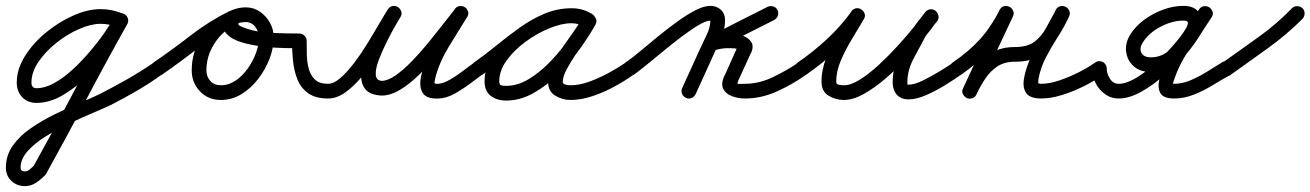

<svg xmlns="http://www.w3.org/2000/svg" viewBox="-69 -310 4457 653"><path d="M348 -264Q358 -261 362 -251.5Q366 -242 362 -232Q359 -222 349.5 -218Q340 -214 330 -218Q302 -229 273 -229Q241 -229 200.5 -211.5Q160 -194 123 -164.5Q86 -135 62 -100Q38 -65 38 -29Q38 -10 55 -10Q84 -10 115.5 -27.5Q147 -45 178 -73.5Q209 -102 237 -135Q265 -168 286.5 -199Q308 -230 320 -252Q325 -261 335 -264Q345 -267 354 -262Q363 -257 366 -247Q369 -237 364 -228Q345 -192 312 -146.5Q279 -101 236.5 -58.5Q194 -16 147.5 12Q101 40 55 40Q25 40 6.5 20.5Q-12 1 -12 -29Q-12 -75 16 -119.5Q44 -164 88 -200Q132 -236 181 -257.5Q230 -279 273 -279Q311 -279 348 -264Q348 -264 348 -264Q348 -264 348 -264ZM320 -252Q325 -261 335 -264Q345 -267 354 -262Q363 -257 366 -247Q369 -237 364 -228Q293 -102 225.5 26.5Q158 155 88 281Q88 281 86 284Q85 286 84 286Q71 300 53.5 311.5Q36 323 16 323Q-11 323 -30 305.5Q-49 288 -49 260Q-49 219 -26 186Q-3 153 34.5 127Q72 101 115.5 79.5Q159 58 200 41Q241 24 272 9Q319 -15 364.5 -41Q410 -67 454 -97Q454 -97 454 -97Q454 -97 454 -97Q462 -103 472.5 -101.5Q483 -100 488 -91Q494 -83 492.5 -72.5Q491 -62 482 -57Q441 -27 397 -1.5Q353 24 308 47Q285 58 247 74Q209 90 167 110Q125 130 87 153.5Q49 177 25 204Q1 231 1 260Q1 273 16 273Q24 273 33 265.5Q42 258 48 252Q48 252 46 254Q44 257 44 257Q115 130 182 2Q249 -126 320 -252Q320 -252 320 -252Q320 -252 320 -252Z M447 -63Q442 -71 443.5 -81.5Q445 -92 454 -98Q517 -141 579.5 -189.5Q642 -238 711 -272Q723 -277 731.5 -273Q740 -269 744 -260Q749 -251 746.5 -241.5Q744 -232 733 -227Q689 -206 661 -163Q633 -120 633 -71Q633 -49 646.5 -34.5Q660 -20 682 -20Q709 -20 732.5 -36Q756 -52 774 -77.5Q792 -103 802 -131Q812 -159 812 -183Q812 -201 799.5 -218Q787 -235 767 -235Q764 -235 753.5 -234Q743 -233 742 -230Q742 -230 742 -230Q742 -230 742 -230Q740 -225 750 -220.5Q760 -216 763 -215Q805 -200 855 -198Q905 -196 949 -196Q959 -196 966.5 -188.5Q974 -181 974 -171Q974 -161 966.5 -153.5Q959 -146 949 -146Q934 -146 900 -146.5Q866 -147 826.5 -151.5Q787 -156 753 -166Q719 -176 701 -195.5Q683 -215 694 -246Q694 -246 694 -246Q694 -246 694 -246Q702 -269 723.5 -277Q745 -285 767 -285Q794 -285 815.5 -270Q837 -255 849.5 -232Q862 -209 862 -183Q862 -148 848 -111Q834 -74 809.5 -42Q785 -10 752.5 10Q720 30 682 30Q639 30 611 0.5Q583 -29 583 -71Q583 -134 619 -190Q655 -246 712 -272Q723 -277 732 -273Q741 -269 745 -260Q749 -252 746.5 -242Q744 -232 733 -227Q666 -194 605 -146.5Q544 -99 482 -56Q474 -51 463.5 -52.5Q453 -54 447 -63Z M924 -171Q924 -181 931.5 -188.5Q939 -196 949 -196Q959 -196 966.5 -188.5Q974 -181 974 -171Q974 -150 974.5 -124.5Q975 -99 981 -76.5Q987 -54 1002 -39.5Q1017 -25 1047 -25Q1066 -25 1089 -45Q1112 -65 1135.5 -96Q1159 -127 1180.5 -162Q1202 -197 1220 -228Q1238 -259 1250 -278Q1257 -288 1266.5 -289.5Q1276 -291 1284 -286Q1292 -281 1295.5 -271.5Q1299 -262 1293 -252Q1289 -246 1275.5 -222.5Q1262 -199 1246.5 -168Q1231 -137 1219.5 -107Q1208 -77 1209 -56.5Q1210 -36 1230 -35Q1230 -35 1230 -35Q1229 -35 1229 -35Q1250 -35 1277 -54Q1304 -73 1333 -103Q1362 -133 1389.5 -167Q1417 -201 1440.5 -231Q1464 -261 1479 -280Q1486 -289 1495.5 -289.5Q1505 -290 1513 -285Q1520 -280 1523 -270.5Q1526 -261 1519 -251Q1491 -206 1458.5 -153Q1426 -100 1412 -47Q1409 -34 1408.5 -29Q1408 -24 1421 -25Q1439 -26 1462 -39.5Q1485 -53 1506.5 -69.5Q1528 -86 1544 -97Q1552 -103 1562 -101.5Q1572 -100 1578 -91Q1584 -83 1582.5 -73Q1581 -63 1572 -57Q1552 -42 1527 -23.5Q1502 -5 1475.5 9.5Q1449 24 1423 25Q1384 27 1370.5 8.5Q1357 -10 1361.5 -41Q1366 -72 1381.5 -108.5Q1397 -145 1417 -180.5Q1437 -216 1454 -242Q1471 -268 1477 -278Q1483 -288 1493 -288Q1503 -288 1511 -282Q1519 -277 1522 -267.5Q1525 -258 1518 -249Q1499 -225 1473.5 -191.5Q1448 -158 1418 -122.5Q1388 -87 1356 -55.5Q1324 -24 1291.5 -4.5Q1259 15 1229 15Q1229 15 1229 15Q1228 15 1228 15Q1191 13 1175 -5Q1159 -23 1159.5 -51.5Q1160 -80 1170.5 -113.5Q1181 -147 1196.5 -179Q1212 -211 1227 -237.5Q1242 -264 1250 -277Q1256 -288 1266 -289Q1276 -290 1284 -285Q1292 -280 1295.5 -271Q1299 -262 1292 -251Q1277 -227 1257 -192Q1237 -157 1213 -119.5Q1189 -82 1161.5 -49Q1134 -16 1105 4.5Q1076 25 1047 25Q1004 25 979 7Q954 -11 942.5 -40Q931 -69 927.5 -103.5Q924 -138 924 -171Q924 -171 924 -171Q924 -171 924 -171Z M1537 -63Q1532 -71 1533.5 -81.5Q1535 -92 1544 -98Q1581 -124 1619.5 -155.5Q1658 -187 1698.5 -216Q1739 -245 1783 -263.5Q1827 -282 1876 -282Q1894 -282 1912 -277Q1930 -272 1946 -261Q1955 -254 1956 -244.5Q1957 -235 1952 -227Q1947 -220 1938 -216.5Q1929 -213 1918 -219Q1898 -231 1874 -231Q1842 -231 1800 -214Q1758 -197 1719 -168.5Q1680 -140 1654.5 -105Q1629 -70 1629 -34Q1629 -22 1635 -20Q1641 -18 1653 -18Q1692 -18 1731 -42Q1770 -66 1805 -103Q1840 -140 1867.5 -179.5Q1895 -219 1912 -250Q1918 -261 1928 -262.5Q1938 -264 1946 -260Q1954 -255 1958 -246Q1962 -237 1956 -226Q1946 -208 1928 -182Q1910 -156 1891 -128Q1872 -100 1858.5 -74.5Q1845 -49 1845 -32Q1845 -24 1855.5 -22Q1866 -20 1871 -20Q1902 -20 1936 -32.5Q1970 -45 2002 -62.5Q2034 -80 2059 -97Q2059 -97 2059 -97Q2059 -97 2059 -97Q2067 -103 2077.5 -101.5Q2088 -100 2093 -91Q2099 -83 2097.5 -72.5Q2096 -62 2087 -57Q2058 -36 2021.5 -16Q1985 4 1946 17Q1907 30 1871 30Q1843 30 1819 15Q1795 0 1795 -32Q1795 -58 1808 -86.5Q1821 -115 1840.5 -143.5Q1860 -172 1879.5 -199Q1899 -226 1912 -250Q1918 -261 1928 -262.5Q1938 -264 1946 -260Q1954 -255 1958 -246Q1962 -237 1956 -226Q1935 -188 1903 -143.5Q1871 -99 1831 -59Q1791 -19 1745.5 6.5Q1700 32 1653 32Q1621 32 1600 16Q1579 0 1579 -34Q1579 -71 1598.5 -107Q1618 -143 1650 -174.5Q1682 -206 1721 -230Q1760 -254 1800 -267.5Q1840 -281 1874 -281Q1912 -281 1944 -263Q1954 -257 1954.5 -247Q1955 -237 1950 -229Q1945 -221 1935.5 -217.5Q1926 -214 1916 -221Q1908 -227 1897 -229.5Q1886 -232 1876 -232Q1833 -232 1793 -213.5Q1753 -195 1715 -167Q1677 -139 1641.5 -109.5Q1606 -80 1572 -56Q1564 -51 1553.5 -52.5Q1543 -54 1537 -63Z M2087 -56Q2079 -51 2068.5 -52.5Q2058 -54 2052 -63Q2047 -71 2048.5 -81.5Q2050 -92 2059 -98Q2080 -112 2108.5 -136Q2137 -160 2169.5 -186.5Q2202 -213 2234.5 -236.5Q2267 -260 2296 -275Q2325 -290 2347 -290Q2369 -290 2383 -276.5Q2397 -263 2397 -241Q2397 -210 2383 -179.5Q2369 -149 2357 -122Q2342 -89 2327 -56Q2312 -23 2297 10Q2292 20 2282.5 23.5Q2273 27 2264 23Q2254 18 2250.5 8.5Q2247 -1 2251 -10Q2266 -43 2281 -76Q2296 -109 2311 -142Q2321 -164 2334 -190.5Q2347 -217 2347 -241Q2347 -244 2349.5 -242Q2352 -240 2347 -240Q2333 -240 2307.5 -225Q2282 -210 2251.5 -187Q2221 -164 2190 -138.5Q2159 -113 2132 -91Q2105 -69 2087 -56Q2087 -56 2087 -56Q2087 -56 2087 -56ZM2575 -276Q2580 -266 2576.5 -256.5Q2573 -247 2564 -242Q2513 -216 2462 -190.5Q2411 -165 2359 -139Q2349 -134 2340.5 -139Q2332 -144 2329 -153Q2325 -162 2327.5 -172Q2330 -182 2341 -185Q2359 -191 2378 -194Q2397 -197 2417 -196Q2417 -196 2416 -196Q2415 -196 2415 -196Q2434 -196 2454.5 -189.5Q2475 -183 2485.5 -168Q2496 -153 2485 -129Q2485 -129 2485 -130Q2485 -130 2485 -130Q2474 -106 2463 -82Q2452 -58 2441 -34Q2441 -34 2441 -34Q2441 -33 2441 -33Q2437 -24 2442.5 -24.5Q2448 -25 2465 -25Q2513 -25 2560.5 -48Q2608 -71 2646 -97Q2654 -103 2664 -101.5Q2674 -100 2680 -91Q2686 -83 2684.5 -73Q2683 -63 2674 -57Q2630 -25 2575.5 0Q2521 25 2465 25Q2441 25 2420 17Q2399 9 2390.5 -8.5Q2382 -26 2396 -55Q2396 -55 2396 -54Q2396 -54 2396 -54Q2407 -78 2417.5 -102Q2428 -126 2439 -150Q2439 -150 2439 -150Q2439 -151 2439 -151Q2440 -152 2441.5 -146.5Q2443 -141 2441 -142Q2436 -145 2429 -145.5Q2422 -146 2417 -146Q2417 -146 2416 -146Q2415 -146 2415 -146Q2400 -147 2385 -144.5Q2370 -142 2355 -137Q2344 -134 2336 -139Q2328 -144 2325 -152Q2322 -160 2324.5 -169Q2327 -178 2337 -183Q2388 -209 2439 -235Q2490 -261 2542 -287Q2551 -291 2561 -288Q2571 -285 2575 -276Z M2673 -56Q2665 -51 2654.5 -52.5Q2644 -54 2638 -63Q2633 -71 2634.5 -81.5Q2636 -92 2645 -98Q2696 -133 2743 -176.5Q2790 -220 2827 -271Q2834 -281 2843.5 -282Q2853 -283 2860 -278Q2868 -273 2871.5 -264Q2875 -255 2869 -245Q2851 -214 2829 -178Q2807 -142 2791 -105Q2775 -68 2775 -32Q2775 -23 2785 -21.5Q2795 -20 2801 -20Q2825 -20 2856 -39.5Q2887 -59 2920 -89.5Q2953 -120 2984 -154Q3015 -188 3039.5 -218.5Q3064 -249 3078 -267Q3085 -277 3095 -277.5Q3105 -278 3112 -272Q3120 -266 3122.5 -256.5Q3125 -247 3118 -237Q3107 -225 3096.5 -212Q3086 -199 3078 -185Q3078 -185 3078 -185Q3078 -185 3078 -185Q3059 -150 3038 -110.5Q3017 -71 3017 -30Q3017 -24 3018 -21Q3018 -21 3018 -22Q3018 -22 3018 -22Q3020 -18 3017.5 -18Q3015 -18 3014.5 -20Q3014 -22 3021 -22Q3041 -22 3070.5 -36.5Q3100 -51 3128.5 -68.5Q3157 -86 3173 -97Q3181 -103 3191.5 -101.5Q3202 -100 3207 -91Q3213 -83 3211.5 -72.5Q3210 -62 3201 -57Q3180 -42 3148 -22Q3116 -2 3082 13Q3048 28 3021 28Q2988 28 2974 2Q2974 2 2974 2Q2974 1 2974 1Q2967 -12 2967 -30Q2967 -79 2989.5 -123Q3012 -167 3034 -209Q3034 -209 3034 -209Q3034 -209 3034 -209Q3043 -225 3055 -239.5Q3067 -254 3078 -269Q3086 -278 3096 -278.5Q3106 -279 3113 -273Q3120 -267 3122.5 -257.5Q3125 -248 3118 -239Q3102 -215 3074 -181Q3046 -147 3012 -110Q2978 -73 2941 -41.5Q2904 -10 2868 10Q2832 30 2801 30Q2773 30 2749 15.5Q2725 1 2725 -32Q2725 -73 2741.5 -114.5Q2758 -156 2781.5 -195Q2805 -234 2825 -269Q2831 -280 2841 -280.5Q2851 -281 2859 -276Q2867 -271 2870.5 -261.5Q2874 -252 2867 -243Q2829 -188 2778.5 -141Q2728 -94 2673 -56Q2673 -56 2673 -56Q2673 -56 2673 -56Z M3165 -63Q3160 -71 3161.5 -81.5Q3163 -92 3172 -98Q3226 -135 3263 -175.5Q3300 -216 3331 -276Q3336 -287 3346 -289Q3356 -291 3364 -287Q3372 -283 3376.5 -274Q3381 -265 3376 -254Q3345 -188 3314 -122Q3283 -56 3252 11Q3247 22 3237 24Q3227 26 3219 22Q3210 18 3205.5 9Q3201 0 3207 -11Q3225 -48 3248 -79.5Q3271 -111 3303.5 -130.5Q3336 -150 3382 -150Q3425 -150 3448.5 -167.5Q3472 -185 3488 -213.5Q3504 -242 3522 -276Q3528 -287 3537.5 -289Q3547 -291 3555 -287Q3563 -283 3567.5 -274Q3572 -265 3567 -254Q3551 -219 3529 -185Q3507 -151 3488.5 -115.5Q3470 -80 3463 -42Q3462 -33 3462 -29Q3462 -25 3472 -25Q3500 -25 3534 -36.5Q3568 -48 3600.5 -64.5Q3633 -81 3655 -97Q3655 -97 3655 -97Q3655 -97 3655 -97Q3664 -103 3674 -101.5Q3684 -100 3690 -92Q3696 -83 3694.5 -73Q3693 -63 3685 -57Q3657 -37 3620.5 -18.5Q3584 0 3545 12.5Q3506 25 3472 25Q3435 25 3422 7.5Q3409 -10 3413 -38.5Q3417 -67 3431 -101.5Q3445 -136 3463.5 -170Q3482 -204 3498 -231.5Q3514 -259 3521 -275Q3526 -286 3536 -288Q3546 -290 3554 -285Q3563 -281 3567.5 -272Q3572 -263 3566 -253Q3543 -210 3521.5 -175.5Q3500 -141 3468 -120.5Q3436 -100 3382 -100Q3347 -100 3323 -84Q3299 -68 3282 -42.5Q3265 -17 3252 11Q3246 22 3236.5 24.5Q3227 27 3218 23Q3210 18 3205.5 9.5Q3201 1 3207 -11Q3238 -77 3268.5 -143Q3299 -209 3330 -275Q3336 -286 3345.5 -288Q3355 -290 3364 -286Q3372 -282 3376.5 -273Q3381 -264 3375 -253Q3342 -188 3301 -143Q3260 -98 3200 -56Q3192 -51 3181.5 -52.5Q3171 -54 3165 -63Z M3645 -77Q3645 -87 3652.5 -94.5Q3660 -102 3670 -102Q3680 -102 3687.5 -94.5Q3695 -87 3695 -77Q3695 -59 3706.5 -41.5Q3718 -24 3738 -25Q3764 -26 3797.5 -46.5Q3831 -67 3864 -97.5Q3897 -128 3923.5 -158.5Q3950 -189 3963 -211Q3970 -222 3971 -231Q3972 -240 3956 -240Q3918 -240 3878 -219Q3838 -198 3818 -166Q3805 -146 3813 -130.5Q3821 -115 3845 -115Q3875 -115 3899 -132Q3923 -149 3942.5 -175Q3962 -201 3978.5 -228.5Q3995 -256 4010 -278Q4016 -288 4026 -289Q4036 -290 4044 -285Q4052 -279 4055 -270Q4058 -261 4051 -250Q4019 -201 3982 -150Q3945 -99 3926 -44Q3922 -31 3920.5 -28Q3919 -25 3924 -25Q3953 -25 3981.5 -37.5Q4010 -50 4037.5 -67Q4065 -84 4089 -99Q4098 -104 4108 -101.5Q4118 -99 4124 -90Q4129 -81 4126.5 -71Q4124 -61 4115 -55Q4086 -39 4055 -20Q4024 -1 3991 12Q3958 25 3924 25Q3888 25 3877.5 6.5Q3867 -12 3874.5 -42Q3882 -72 3900.5 -107Q3919 -142 3941 -176.5Q3963 -211 3982 -238Q4001 -265 4009 -278Q4016 -288 4026 -289Q4036 -290 4044 -284Q4052 -279 4055 -269.5Q4058 -260 4051 -250Q4032 -222 4012 -190Q3992 -158 3968.5 -129.5Q3945 -101 3915 -83Q3885 -65 3845 -65Q3809 -65 3787 -84.5Q3765 -104 3761 -134Q3757 -164 3776 -194Q3794 -222 3823.5 -243.5Q3853 -265 3887.5 -277.5Q3922 -290 3956 -290Q3987 -290 4003 -274Q4019 -258 4019.5 -233.5Q4020 -209 4006 -185Q3989 -158 3958.5 -122.5Q3928 -87 3890 -53.5Q3852 -20 3812.5 2Q3773 24 3739 25Q3712 26 3690.5 11Q3669 -4 3657 -27.5Q3645 -51 3645 -77Q3645 -77 3645 -77Q3645 -77 3645 -77Z M4082 -61Q4076 -70 4077.5 -80Q4079 -90 4088 -96Q4148 -139 4210.5 -183.5Q4273 -228 4325 -282Q4325 -282 4325 -282Q4325 -282 4325 -282Q4332 -289 4342.5 -289Q4353 -289 4361 -282Q4368 -275 4368 -264.5Q4368 -254 4361 -246Q4307 -192 4243 -146Q4179 -100 4116 -55Q4108 -49 4098 -51Q4088 -53 4082 -61Z"/></svg>

Font: FRB American Cursive Semibold
Style: Italic
Weight: 600
Italic angle: -25°
Version: Version 2.0;Modular Font Editor K font №1